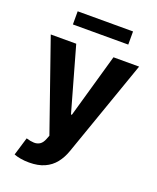

<svg xmlns="http://www.w3.org/2000/svg" viewBox="-167 -825 921 1127"><g transform="rotate(20 293.0 -261.0)"><path d="M153.8 204.5Q125 204.5 100 200.1Q74.9 195.7 58.6 188.9L92.7 76Q119.3 84.2 140.8 84.9Q162.3 85.6 178.1 74.9Q193.9 64.3 203.8 38.7L212.7 15.6L17 -545.5H176.1L289.1 -144.9H294.7L408.7 -545.5H568.9L356.9 58.9Q341.6 103 315.5 135.8Q289.4 168.7 249.6 186.6Q209.9 204.5 153.8 204.5ZM464.8 -727.3V-645.2H119V-727.3Z"/></g></svg>

Font: InterMG
Style: Bold
Weight: 700
Designer: Rasmus Andersson
Foundry: rsms
Version: Version 3.019;December 26, 2023;FontCreator 15.0.0.2955 64-b